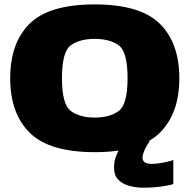

<svg xmlns="http://www.w3.org/2000/svg" viewBox="-20 -702 884 894"><path d="M421 6.5Q632.5 6.5 723.8 -83.5Q815 -173.5 815 -337.5Q815 -502 723.8 -591.8Q632.5 -681.5 421 -681.5Q209 -681.5 118.2 -592Q27.5 -502.5 27.5 -337.5Q27.5 -173.5 118.8 -83.5Q210 6.5 421 6.5ZM421 -154.5Q352 -154.5 310.2 -184.8Q268.5 -215 268.5 -337.5Q268.5 -462 310.2 -491.5Q352 -521 421 -521Q490.5 -521 532.2 -491.5Q574 -462 574 -337.5Q574 -215 532.2 -184.8Q490.5 -154.5 421 -154.5ZM649 172Q680.5 172 709.5 169Q738.5 166 759.5 161.8Q780.5 157.5 787 155V43Q779.5 46 762.5 50.2Q745.5 54.5 724.8 57.8Q704 61 685.5 61Q663 61 653.2 53Q643.5 45 643.5 33Q643.5 22 648.8 7.5Q654 -7 662.2 -21.5Q670.5 -36 677.5 -44H564Q553.5 -33.5 541 -15.2Q528.5 3 519.8 26.8Q511 50.5 511 78Q511 115 531.2 135.2Q551.5 155.5 583 163.8Q614.5 172 649 172Z"/></svg>

Font: Anybody SemiExpanded Black
Style: Regular
Weight: 900
Width: 6
Version: Version 1.113;gftools[0.9.25]